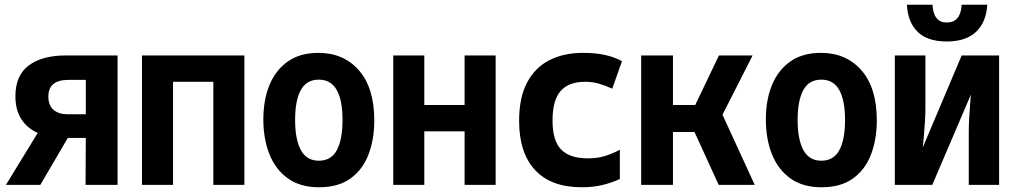

<svg xmlns="http://www.w3.org/2000/svg" viewBox="-20 -780 4280 810"><path d="M5 0 139 -219Q45 -263 45 -374Q45 -462 101.5 -504Q158 -546 257 -546H476V0H341L342 -198H266L150 0ZM264 -298H342V-443H269Q184 -443 184 -373Q184 -335 206 -316.5Q228 -298 264 -298Z M579 0V-546H1011V0H880V-435H710V0Z M1326 10Q1247 10 1195 -27Q1143 -64 1117 -128.5Q1091 -193 1091 -276Q1091 -360 1117.5 -423Q1144 -486 1195.5 -521.5Q1247 -557 1323 -557Q1430 -557 1494.5 -483Q1559 -409 1559 -272Q1559 -192 1534.5 -128Q1510 -64 1458.5 -27Q1407 10 1326 10ZM1325 -102Q1377 -102 1401 -146.5Q1425 -191 1425 -274Q1425 -357 1400.5 -400.5Q1376 -444 1325 -444Q1273 -444 1249 -400Q1225 -356 1225 -274Q1225 -191 1249.5 -146.5Q1274 -102 1325 -102Z M1639 0V-546H1770V-337H1940V-546H2071V0H1940V-226H1770V0Z M2434 10Q2305 10 2237.5 -62.5Q2170 -135 2170 -270Q2170 -369 2204 -432.5Q2238 -496 2298.5 -526.5Q2359 -557 2439 -557Q2493 -557 2533 -548Q2573 -539 2604 -522L2563 -406Q2529 -421 2503.5 -428Q2478 -435 2449 -435Q2379 -435 2345 -396Q2311 -357 2311 -271Q2311 -186 2347.5 -149Q2384 -112 2460 -112Q2499 -112 2529.5 -121Q2560 -130 2595 -148V-25Q2561 -9 2521.5 0.5Q2482 10 2434 10Z M2685 0V-546H2819V-337H2913L3013 -546H3155L3028 -296L3164 0H3012L2910 -223H2819V0Z M3446 10Q3367 10 3315 -27Q3263 -64 3237 -128.5Q3211 -193 3211 -276Q3211 -360 3237.5 -423Q3264 -486 3315.5 -521.5Q3367 -557 3443 -557Q3550 -557 3614.5 -483Q3679 -409 3679 -272Q3679 -192 3654.5 -128Q3630 -64 3578.5 -27Q3527 10 3446 10ZM3445 -102Q3497 -102 3521 -146.5Q3545 -191 3545 -274Q3545 -357 3520.5 -400.5Q3496 -444 3445 -444Q3393 -444 3369 -400Q3345 -356 3345 -274Q3345 -191 3369.5 -146.5Q3394 -102 3445 -102Z M3755 0V-546H3884V-321Q3884 -298 3882 -264Q3880 -230 3877 -199.5Q3874 -169 3873 -158L4037 -546H4195V0H4067V-221Q4067 -247 4068.5 -278Q4070 -309 4072.5 -337.5Q4075 -366 4076 -381L3913 0ZM3974 -605Q3893 -605 3851.5 -645.5Q3810 -686 3806 -760H3914Q3918 -685 3974 -685Q4033 -685 4037 -760H4145Q4141 -687 4098 -646Q4055 -605 3974 -605Z"/></svg>

Font: Noto Sans Mono Condensed
Style: Bold
Weight: 700
Width: 3
Designer: Monotype Design Team
Foundry: Monotype Imaging Inc.
Version: Version 2.014